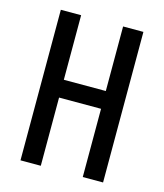

<svg xmlns="http://www.w3.org/2000/svg" viewBox="-102 -737 693 813"><g transform="rotate(15 245.0 -330.0)"><path d="M337 0V-660H426V0ZM64 0V-660H153V0ZM116 -299V-377H376V-299Z"/></g></svg>

Font: Bricolage Grotesque 24pt Condensed
Style: Regular
Weight: 400
Width: 3
Designer: Mathieu Triay
Foundry: Atelier Triay
Version: Version 1.001;gftools[0.9.33.dev8+g029e19f]